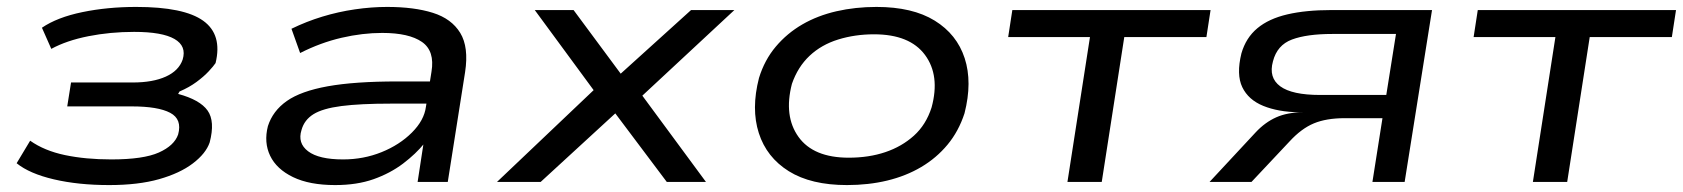

<svg xmlns="http://www.w3.org/2000/svg" viewBox="-20 -525 4856 554"><path d="M295 9Q206 9 135.5 -7.5Q65 -24 28 -54L67 -119Q108 -90 167.5 -77.5Q227 -65 301 -65Q394 -65 438.5 -85Q483 -105 494 -137Q506 -181 471 -199.5Q436 -218 360 -218H174L185 -287H363Q421 -287 458.5 -304Q496 -321 507 -353Q519 -392 483.5 -412.5Q448 -433 367 -433Q298 -433 235 -420.5Q172 -408 128 -384L101 -445Q145 -475 217.5 -490Q290 -505 373 -505Q511 -505 566.5 -465Q622 -425 602 -343Q596 -334 582 -319Q568 -304 547 -288.5Q526 -273 498 -261L494 -254Q557 -237 579 -206Q601 -175 585 -114Q574 -82 536.5 -53.5Q499 -25 439 -8Q379 9 295 9Z M947 9Q873 9 825.5 -14Q778 -37 759.5 -75.5Q741 -114 753 -161Q767 -205 807.5 -233.5Q848 -262 925.5 -276Q1003 -290 1127 -290H1241L1231 -226H1108Q1019 -226 965 -219Q911 -212 884.5 -195.5Q858 -179 850 -150Q838 -112 869 -88.5Q900 -65 970 -65Q1029 -65 1081 -86Q1133 -107 1168.5 -142.5Q1204 -178 1209 -217L1225 -318Q1235 -378 1197.5 -404Q1160 -430 1083 -430Q1026 -430 965.5 -416Q905 -402 846 -372L821 -442Q864 -463 910 -477Q956 -491 1004 -498Q1052 -505 1097 -505Q1175 -505 1229 -488Q1283 -471 1308 -430Q1333 -389 1322 -317L1272 0H1185L1202 -111L1205 -112Q1180 -81 1143 -53Q1106 -25 1058 -8Q1010 9 947 9Z M1414 0 1713 -284 1720 -228 1523 -496H1635L1775 -307H1765L1974 -496H2099L1813 -230L1812 -278L2017 0H1904L1753 -201L1761 -203L1540 0Z M2424 9Q2320 9 2256 -31Q2192 -71 2169.5 -141Q2147 -211 2170 -300Q2186 -352 2218.5 -390.5Q2251 -429 2295 -454.5Q2339 -480 2393.5 -492.5Q2448 -505 2509 -505Q2613 -505 2677 -465.5Q2741 -426 2763.5 -357Q2786 -288 2763 -198Q2746 -146 2714 -107.5Q2682 -69 2638 -43Q2594 -17 2540 -4Q2486 9 2424 9ZM2429 -70Q2487 -70 2534.5 -86Q2582 -102 2617 -133.5Q2652 -165 2668 -215Q2693 -307 2649 -366.5Q2605 -426 2502 -426Q2447 -426 2398.5 -411Q2350 -396 2316 -364Q2282 -332 2265 -283Q2241 -190 2284 -130Q2327 -70 2429 -70Z M3060 0 3125 -418H2889L2901 -496H3473L3461 -418H3224L3159 0Z M3470 0 3603 -143Q3630 -172 3662.5 -186.5Q3695 -201 3740 -201H3744H3728Q3668 -202 3625 -219.5Q3582 -237 3564.5 -273.5Q3547 -310 3562 -371Q3575 -416 3608 -443.5Q3641 -471 3694.5 -483.5Q3748 -496 3822 -496H4112L4033 0H3940L3969 -184H3860Q3807 -184 3771 -169Q3735 -154 3701 -117L3591 0ZM3789 -251H3980L4008 -427H3824Q3751 -427 3708 -411Q3665 -395 3653 -348Q3640 -301 3674 -276Q3708 -251 3789 -251Z M4403 0 4468 -418H4232L4244 -496H4816L4804 -418H4567L4502 0Z"/></svg>

Font: Nunito Sans 7pt Expanded
Style: Italic
Weight: 400
Width: 7
Italic angle: -9°
Designer: Vernon Adams
Foundry: Vernon Adams
Version: Version 3.101;gftools[0.9.27]